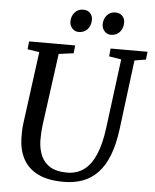

<svg xmlns="http://www.w3.org/2000/svg" viewBox="-62 -995 851 1056"><g transform="rotate(5 363.5 -466.5)"><path d="M659.3 -689.2 610.9 -306Q599.9 -220 576.1 -159.5Q552.3 -99 516.4 -61.8Q480.5 -24.5 433.6 -7.2Q386.6 10 329.4 10Q242.2 10 187.1 -17.3Q132.1 -44.6 105.5 -93.8Q78.9 -143 77.1 -208.3Q76.8 -227.3 77.2 -247.9Q77.6 -268.5 80.5 -290L133.7 -689.2L68.3 -699.1L72.9 -743H327.3L322.7 -699.4L240.9 -688.5L188 -298.7Q184.5 -271.4 183.1 -248Q181.8 -224.6 182.1 -204.6Q183.5 -156 200.4 -119.3Q217.2 -82.6 252 -62.4Q286.9 -42.3 342.7 -42.3Q397.4 -42.3 436.6 -71.3Q475.7 -100.3 500.6 -158.8Q525.5 -217.4 536.8 -306L586.1 -688.5L518.6 -699.4L522.8 -743H726.8L721.9 -699.4ZM339.5 -818.4Q318.4 -818.4 303.8 -834.5Q289.2 -850.6 289.7 -873.9Q290.7 -904.2 308.9 -923.5Q327.1 -942.9 353.8 -942.9Q379.5 -942.9 393.4 -927.7Q407.4 -912.5 406.7 -889.9Q406.2 -858.8 388 -838.6Q369.7 -818.4 339.5 -818.4ZM517.5 -818.4Q496.3 -818.4 481.8 -834.5Q467.3 -850.6 467.8 -873.9Q468.8 -904.2 486.6 -923.5Q504.4 -942.9 531.3 -942.9Q556.8 -942.9 571 -927.7Q585.2 -912.5 584.5 -889.9Q584 -858.8 565.8 -838.6Q547.5 -818.4 517.5 -818.4Z"/></g></svg>

Font: Merriweather Light
Style: Italic
Weight: 300
Italic angle: -7.8°
Designer: Eben Sorkin
Foundry: Eben Sorkin
Version: Version 2.101